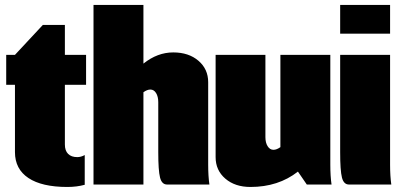

<svg xmlns="http://www.w3.org/2000/svg" viewBox="-20 -740 1604 770"><path d="M325.2 -520V-399.9H240.2V-160.2Q240.2 -135.7 253.2 -122.8Q266.1 -109.9 290 -109.9Q304.7 -109.9 319.8 -118.2V1Q288.1 9.8 250 9.8Q147.9 9.8 94 -26.1Q40 -62 40 -129.9V-399.9H4.9V-520H40L151.9 -640.1H240.2V-520Z M355 0V-720.2H555.2V-484.9Q611.3 -529.8 674.8 -529.8Q736.8 -529.8 775.9 -496.3Q814.9 -462.9 814.9 -410.2V-80.1Q814.9 -33.2 819.8 0H649.9Q628.9 0 621.8 -28.1Q614.7 -56.2 614.7 -129.9V-330.1Q614.7 -352.5 606 -366.7Q597.2 -380.9 583 -380.9Q570.3 -380.9 555.2 -370.1V0Z M844.7 -520H1044.4V-189.9Q1044.4 -167.5 1053.5 -153.3Q1062.5 -139.2 1076.7 -139.2Q1089.4 -139.2 1104.5 -149.9V-520H1304.7V-80.1Q1304.7 -33.2 1309.6 0H1210.4L1174.8 -51.8Q1096.2 9.8 984.4 9.8Q922.4 9.8 883.5 -23.7Q844.7 -57.1 844.7 -109.9Z M1344.2 -605V-720.2H1544.4V-605ZM1344.2 -520H1544.4V-80.1Q1544.4 -33.2 1549.3 0H1379.4Q1358.4 0 1351.3 -28.1Q1344.2 -56.2 1344.2 -129.9Z"/></svg>

Font: Mikodacs
Style: Regular
Weight: 400
Designer: gluk (gluksza@wp.pl)
Foundry: gluk (gluksza@wp.pl)
Version: Version 0.28